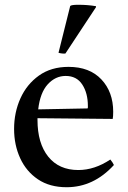

<svg xmlns="http://www.w3.org/2000/svg" viewBox="-20 -772 537 804"><path d="M259 12Q188 12 139 -21Q90 -54 64.5 -109.5Q39 -165 39 -232Q39 -301 65.5 -360Q92 -419 143 -455.5Q194 -492 267 -492Q355 -492 404.5 -439.5Q454 -387 454 -304Q454 -294 453.5 -286.5Q453 -279 452 -274L137 -277Q137 -273 137 -270Q137 -172 182 -116Q227 -60 308 -60Q376 -60 442 -104Q452 -92 457 -81Q372 12 259 12ZM140 -314 347 -318Q348 -320 348 -323.5Q348 -327 348 -328Q348 -382 324.5 -418Q301 -454 255 -454Q212 -454 180 -419Q148 -384 140 -314ZM382 -746V-742L254 -548Q249 -547 240 -548Q231 -549 225 -551L274 -747Q279 -752 308 -752Q348 -752 382 -746Z"/></svg>

Font: Tiro Telugu
Style: Regular
Weight: 400
Designer: Telugu: John Hudson & Fiona Ross. Latin: John Hudson.
Foundry: Tiro Typeworks Ltd.
Version: Version 1.52